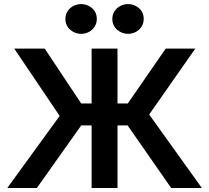

<svg xmlns="http://www.w3.org/2000/svg" viewBox="-20 -944 1050 964"><path d="M839.5 0 583 -368.5 812 -700H960.5L729 -369L993.5 0ZM16.5 0 279.5 -362 51.5 -700H204.5L425.5 -367.5L165 0ZM440 0V-314.5H322.5V-424.5H440V-700H570V-424.5H687.5V-314.5H570V0ZM387.5 -774Q356.5 -774 332.5 -794.8Q308.5 -815.5 308.5 -849Q308.5 -871.5 319.5 -888.2Q330.5 -905 348.8 -914.2Q367 -923.5 387.5 -923.5Q418.5 -923.5 442.2 -903Q466 -882.5 466 -849Q466 -826.5 455 -809.8Q444 -793 426 -783.5Q408 -774 387.5 -774ZM623 -774Q592 -774 568 -794.8Q544 -815.5 544 -849Q544 -871 555 -887.8Q566 -904.5 584 -914Q602 -923.5 623 -923.5Q654 -923.5 677.8 -903Q701.5 -882.5 701.5 -849Q701.5 -826.5 690.5 -809.8Q679.5 -793 661.5 -783.5Q643.5 -774 623 -774Z"/></svg>

Font: Geologica Medium
Style: Regular
Weight: 500
Designer: Sindre Bremnes, Frode Helland
Foundry: Monokrom Skriftforlag AS
Version: Version 1.010;gftools[0.9.28]